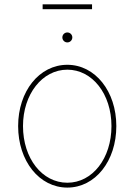

<svg xmlns="http://www.w3.org/2000/svg" viewBox="-20 -852 619 884"><path d="M290 11.7C418.5 11.7 515.6 -110.4 515.6 -271.5C515.6 -431.6 418 -553.7 290 -553.7C161.1 -553.7 63.5 -432.1 63.5 -271.5C63.5 -110.4 161.1 11.7 290 11.7ZM290 -10.7C173.8 -10.7 85.9 -123 85.9 -271.5C85.9 -418.5 174.8 -531.2 290 -531.2C405.3 -531.2 493.2 -418.9 493.2 -271.5C493.2 -123 405.8 -10.7 290 -10.7ZM290 -656.7C302.7 -656.7 313 -667 313 -679.7C313 -692.4 302.7 -702.6 290 -702.6C277.3 -702.6 267.1 -692.4 267.1 -679.7C267.1 -667 277.3 -656.7 290 -656.7ZM403.8 -832H176.3V-809.6H403.8Z"/></svg>

Font: Raveo Thin
Style: Regular
Weight: 100
Designer: Jakub Foglar, Rasmus Andersson (Inter)
Foundry: Jakubfoglar.com
Version: Version 1.100;Glyphs 3.2.3 (3260)